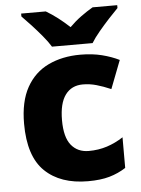

<svg xmlns="http://www.w3.org/2000/svg" viewBox="-54 -809 635 862"><g transform="rotate(-5 263.0 -378.0)"><path d="M308 10Q184 10 114 -57.5Q44 -125 44 -272Q44 -372 79.5 -435.5Q115 -499 178 -529Q241 -559 322 -559Q376 -559 419.5 -548Q463 -537 497 -520L448 -393Q413 -408 383 -416.5Q353 -425 322 -425Q271 -425 243 -387Q215 -349 215 -273Q215 -196 244 -160.5Q273 -125 323 -125Q367 -125 405.5 -137.5Q444 -150 479 -173V-35Q445 -13 405 -1.5Q365 10 308 10ZM199 -606Q185 -629 162.5 -656Q140 -683 116.5 -708.5Q93 -734 74 -753V-766H185Q212 -750 237.5 -730.5Q263 -711 290 -686Q315 -711 342.5 -731Q370 -751 396 -766H507V-753Q489 -735 465.5 -709.5Q442 -684 419 -656.5Q396 -629 382 -606Z"/></g></svg>

Font: Noto Sans Gujarati ExtraBold
Style: Regular
Weight: 800
Designer: Jelle Bosma - Monotype Design Team, Universal Thirst
Foundry: Monotype Imaging Inc.
Version: Version 2.106; ttfautohint (v1.8.4.7-5d5b)